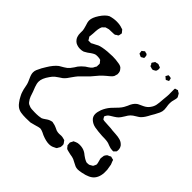

<svg xmlns="http://www.w3.org/2000/svg" viewBox="-206 -871 1096 1096"><g transform="rotate(45 342.5 -322.5)"><path d="M406 16Q406 23 405 25Q405 27 403.5 29.5Q402 32 401 33Q396 44 394 46Q392 48 387.5 50Q383 52 381 53Q366 62 346 62Q322 62 288 48Q284 46 271.5 40Q259 34 247 33Q245 33 242 34Q239 35 236 35Q230 36 211 42Q202 45 184 49Q172 50 147 50Q124 50 106.5 47Q89 44 75 33Q66 26 57.5 14Q49 2 47 -1Q45 -5 38 -17.5Q31 -30 28 -41Q22 -59 20 -73Q16 -95 12 -104Q9 -112 0.5 -130.5Q-8 -149 -8 -164Q-8 -176 -3.5 -186Q1 -196 10 -214Q13 -219 24 -237.5Q35 -256 47 -270.5Q59 -285 71 -294Q79 -299 96.5 -309Q114 -319 124 -331Q131 -339 138.5 -350.5Q146 -362 149 -367Q160 -382 180 -398Q183 -400 195.5 -408Q208 -416 215 -425L220 -435Q225 -443 226 -445V-456Q226 -458 226.5 -462Q227 -466 226 -468Q226 -470 220 -476L213 -485Q211 -486 207.5 -486.5Q204 -487 202 -488Q198 -489 188 -489Q176 -489 170 -487Q160 -483 148.5 -475Q137 -467 132 -463Q118 -454 113 -452Q102 -448 87 -448Q68 -448 51 -457Q43 -462 36 -471Q29 -480 27 -490Q24 -499 24 -513Q24 -527 24 -534Q23 -544 17 -564Q9 -586 9 -600Q9 -623 30.5 -655.5Q52 -688 74 -699Q100 -707 125 -707Q151 -707 169 -700Q171 -699 174.5 -698.5Q178 -698 179 -697Q181 -695 183.5 -691.5Q186 -688 188 -686Q192 -682 193 -680V-678Q193 -675 192 -672.5Q191 -670 191 -667Q190 -665 190 -662.5Q190 -660 189 -659Q188 -657 183.5 -654.5Q179 -652 177 -651Q176 -650 174.5 -648.5Q173 -647 170 -646Q168 -645 165 -645.5Q162 -646 159 -645Q136 -645 125 -644L114 -641L104 -638Q100 -637 98 -632Q96 -630 93 -628Q90 -626 88 -623Q87 -621 84 -613Q80 -600 79 -583.5Q78 -567 78 -563Q78 -557 76 -543L75 -535Q76 -533 79 -529.5Q82 -526 83 -523L87 -516Q88 -515 92.5 -515.5Q97 -516 98 -516Q99 -516 102.5 -515.5Q106 -515 109 -516Q112 -517 118 -521Q127 -525 134 -529Q141 -533 147 -536Q166 -544 208 -548Q234 -550 249 -550Q275 -550 296 -546Q316 -544 326 -535Q328 -534 328.5 -532Q329 -530 331 -529Q333 -526 335 -523.5Q337 -521 338 -518Q341 -511 341 -497Q341 -496 338 -487L335 -477Q329 -467 317.5 -458Q306 -449 303 -446Q285 -431 274 -419Q272 -417 240 -379Q228 -366 215 -354Q190 -329 190 -329Q182 -320 168 -300Q161 -289 152.5 -278Q144 -267 135 -260Q128 -255 117 -248Q106 -241 99 -235Q86 -224 77 -210Q52 -175 52 -149Q52 -133 59.5 -113Q67 -93 70 -86Q74 -72 80 -56.5Q86 -41 95 -30Q96 -29 97.5 -26.5Q99 -24 102 -22Q105 -19 111 -17Q122 -11 134.5 -10Q147 -9 159 -9Q171 -9 175 -9Q180 -9 191.5 -10Q203 -11 211 -13Q219 -16 230 -24Q241 -32 249 -36Q258 -39 260 -40L268 -42Q272 -43 277 -41Q292 -39 306.5 -32Q321 -25 324 -24Q335 -21 345 -21L363 -22Q372 -22 381 -19Q383 -18 387 -17.5Q391 -17 392 -16Q393 -15 400 -5Q401 -4 403 -1Q405 2 406 6ZM482 -667Q481 -665 480 -665Q479 -665 478 -664Q476 -663 471 -660Q466 -657 463 -657H462Q459 -657 454 -658.5Q449 -660 447 -661Q444 -661 442 -662Q440 -664 437 -673Q432 -678 432 -680Q432 -682 434.5 -685.5Q437 -689 438 -690Q442 -697 443 -698Q445 -700 451 -700Q460 -703 464 -703Q467 -703 477 -698Q482 -698 484 -696Q487 -693 487 -683Q487 -681 485.5 -675Q484 -669 482 -667ZM383 -677V-673Q383 -670 381 -669Q379 -668 378 -668Q368 -661 365 -661H364Q362 -661 358 -663.5Q354 -666 353 -666Q352 -666 349 -667.5Q346 -669 346 -670Q345 -671 345 -678Q345 -680 344 -684Q343 -688 344 -689Q345 -690 347.5 -691.5Q350 -693 351 -694Q357 -700 360 -701Q361 -701 365 -699Q367 -699 373 -697.5Q379 -696 382 -688Q382 -681 383 -677ZM575 -683Q575 -682 576 -680.5Q577 -679 576 -678Q575 -677 573 -676Q571 -675 570 -675Q568 -674 563.5 -671.5Q559 -669 557 -670Q556 -670 548 -678Q547 -679 545 -680Q543 -681 542 -683Q542 -686 547 -691Q547 -693 548 -695.5Q549 -698 551 -699H553H558Q569 -699 573 -694ZM650 -192Q650 -185 649 -183Q648 -181 645 -178.5Q642 -176 641 -175Q638 -169 635 -169Q633 -168 629 -168.5Q625 -169 623 -169Q615 -169 606 -172Q597 -175 594 -176Q580 -182 573 -183Q563 -185 549 -185.5Q535 -186 527 -186Q492 -188 464 -193Q442 -198 426.5 -212Q411 -226 411 -247Q411 -263 419 -285Q430 -312 448 -333L467 -353Q485 -371 492 -381Q498 -388 509 -411Q520 -440 536 -453Q542 -459 554.5 -464Q567 -469 574 -473Q595 -483 606 -499Q618 -515 621.5 -532Q625 -549 627 -583Q628 -592 629.5 -608.5Q631 -625 630 -637V-662Q630 -670 631 -671Q632 -672 635.5 -673Q639 -674 641 -674Q647 -677 649 -677L656 -672Q658 -671 661 -669.5Q664 -668 667 -665Q667 -664 668 -662Q669 -660 671 -657Q672 -655 674.5 -651Q677 -647 677 -644V-642Q677 -634 673 -620Q669 -606 669 -600Q668 -595 668.5 -588.5Q669 -582 669 -578Q670 -571 671.5 -560.5Q673 -550 673 -543Q673 -528 666.5 -514Q660 -500 652.5 -486.5Q645 -473 641 -467Q625 -435 611 -421Q606 -415 597 -409.5Q588 -404 585 -402Q569 -393 559 -383Q550 -374 540 -356Q528 -336 520 -328Q512 -320 499 -312Q486 -304 478 -299Q467 -292 464 -286Q463 -284 460 -279.5Q457 -275 457 -273Q457 -272 458.5 -270Q460 -268 461 -266Q462 -264 463.5 -261.5Q465 -259 467 -257Q468 -256 472 -256Q476 -256 478 -255L511 -253Q522 -253 531 -252Q540 -251 546 -250Q555 -249 575 -248Q595 -247 610.5 -242.5Q626 -238 636 -228Q639 -226 640.5 -223.5Q642 -221 643 -220Q649 -211 650 -200ZM666 10Q647 34 595 44Q575 48 564 48Q553 48 543.5 44Q534 40 523.5 34Q513 28 504 24Q491 19 474 17L453 12Q451 11 447.5 10.5Q444 10 440 8Q437 6 435.5 3.5Q434 1 432 -1Q431 -3 429.5 -4.5Q428 -6 426 -8Q425 -10 425.5 -12.5Q426 -15 425 -18L424 -29L429 -39Q431 -41 431.5 -44Q432 -47 434 -49Q437 -51 440.5 -52Q444 -53 447 -55Q457 -60 473 -60Q499 -60 518 -49Q524 -46 536 -36Q553 -24 558 -22Q568 -17 573 -16Q589 -16 593 -18Q598 -20 601 -22.5Q604 -25 607 -26L612 -29L618 -41Q621 -47 621 -49V-51Q621 -54 620 -57Q619 -60 619 -62Q618 -68 615 -77Q612 -86 612 -92Q612 -97 614 -105Q614 -111 615 -113Q617 -117 620.5 -122Q624 -127 628 -130Q630 -131 638 -134Q646 -139 648 -139Q650 -139 659 -136Q661 -135 663.5 -135Q666 -135 668 -134Q669 -133 670 -130.5Q671 -128 671 -126Q678 -110 679 -106L685 -70Q689 -18 666 10Z"/></g></svg>

Font: Rubik-Burned
Style: Regular
Weight: 400
Designer: NaN (generative design), Hubert & Fischer (Rubik source font outlines)
Foundry: NaN, Hubert & Fischer
Version: Version 1.000